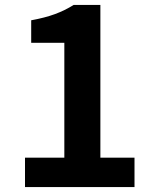

<svg xmlns="http://www.w3.org/2000/svg" viewBox="-20 -761 630 781"><path d="M81.7 0V-119.6H241.7V-587H106.9V-678.5Q163 -688.7 203.4 -703.6Q243.8 -718.5 279.3 -740.8H388.3V-119.6H527.1V0Z"/></svg>

Font: Noto Sans KR Thin
Style: Regular
Weight: 100
Designer: Ryoko NISHIZUKA 西塚涼子 (kana, bopomofo & ideographs); Paul D. Hunt (Latin, Greek & Cyrillic); Sandoll Communications 산돌커뮤니
Foundry: Adobe
Version: Version 2.004-H2;hotconv 1.0.118;makeotfexe 2.5.65603